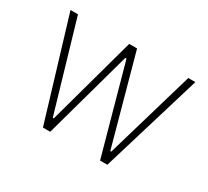

<svg xmlns="http://www.w3.org/2000/svg" viewBox="-108 -679 918 847"><g transform="rotate(30 351.0 -255.0)"><path d="M187 0 33 -510H71L203 -59H208L332 -510H372L496 -59H501L633 -510H669L515 0H478L354 -448H348L224 0Z"/></g></svg>

Font: Saira Thin SemiCondensed
Style: Regular
Weight: 100
Width: 4
Version: Version 1.101